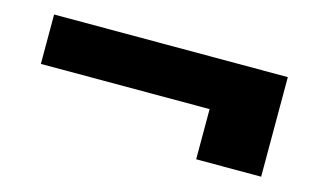

<svg xmlns="http://www.w3.org/2000/svg" viewBox="-46 -555 809 488"><g transform="rotate(15 358.5 -311.0)"><path d="M662 -442V-180H491V-312H47V-442Z"/></g></svg>

Font: Fz Poppins
Style: Bold
Weight: 700
Designer: Ninad Kale (Devanagari), Jonny Pinhorn (Latin)
Foundry: Indian Type Foundry
Version: Vit hóa bi Vntype.Com & FontZin.Com